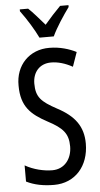

<svg xmlns="http://www.w3.org/2000/svg" viewBox="-62 -981 538 1029"><g transform="rotate(-5 206.5 -466.5)"><path d="M177 -783H254C275 -829 317 -892 347 -933V-943H302C268 -908 250 -889 216 -849C186 -883 155 -920 130 -943H85V-933C120 -886 156 -827 177 -783ZM375 -196C375 -288 331 -347 238 -396C155 -441 128 -467 128 -540C128 -601 165 -645 227 -645C263 -645 302 -634 342 -612L369 -689C332 -708 281 -724 225 -724C118 -725 41 -647 43 -536C43 -423 95 -378 180 -332C262 -289 290 -257 290 -188C290 -123 251 -69 184 -69C139 -69 83 -82 38 -108V-21C80 0 129 10 187 10C300 10 375 -75 375 -196Z"/></g></svg>

Font: Noto Sans Lao Looped ExtraCondensed
Style: Regular
Weight: 400
Width: 2
Designer: Mark Frömberg, Ben Mitchell
Foundry: The Fontpad Ltd
Version: Version 1.002